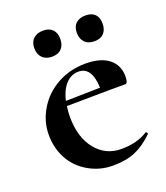

<svg xmlns="http://www.w3.org/2000/svg" viewBox="-113 -651 643 742"><g transform="rotate(-20 209.0 -279.5)"><path d="M223.1 -375Q192.9 -375 170.9 -351.1Q148.9 -327.1 139.2 -285.2L280.8 -288.1Q277.8 -375 223.1 -375ZM388.2 -295.9Q388.2 -267.1 377 -267.1H315.9L136.2 -265.1Q133.3 -246.1 132.8 -223.1Q132.8 -137.2 173.3 -87.2Q213.9 -37.1 278.1 -37.1Q342.3 -37.1 386.2 -64.9L388.2 -65.9Q390.1 -65.9 392.6 -62Q395 -58.1 393.1 -56.2Q356 -20 317.9 -3.9Q279.8 12.2 225.8 12.2Q171.9 12.2 126 -14.4Q80.1 -41 56.2 -85.4Q32.2 -129.9 32.2 -184.6Q32.2 -239.3 62 -288.6Q91.8 -337.9 143.8 -366.5Q195.8 -395 258.8 -395Q321.8 -395 355 -368.4Q388.2 -341.8 388.2 -295.9ZM283 -478.5Q269 -493.2 269 -518.1Q269 -543 283.4 -556.4Q297.9 -569.8 323 -569.8Q348.1 -569.8 361.6 -556.4Q375 -543 375 -518.1Q375 -493.2 361.6 -478.5Q348.1 -463.9 322.5 -463.9Q296.9 -463.9 283 -478.5ZM108.6 -478.5Q94.2 -493.2 94.2 -518.1Q94.2 -543 109.1 -556.9Q124 -570.8 148.9 -570.8Q173.8 -570.8 187.5 -556.9Q201.2 -543 201.2 -518.1Q201.2 -493.2 187.5 -478.5Q173.8 -463.9 148.4 -463.9Q123 -463.9 108.6 -478.5Z"/></g></svg>

Font: Cormorant-Bold
Style: Bold
Weight: 700
Designer: Christian Thalmann (Catharsis Fonts)
Version: Version 3.000